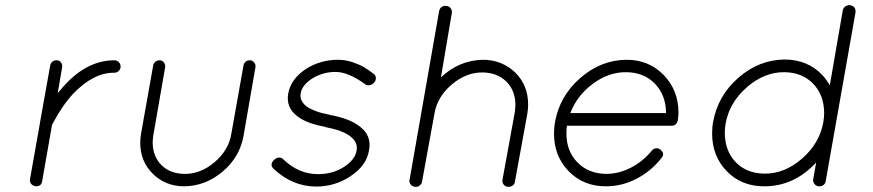

<svg xmlns="http://www.w3.org/2000/svg" viewBox="-20 -721 3372 742"><path d="M115 -2Q105 -4 99.5 -11.5Q94 -19 96 -29L135 -249V-250L174 -468Q176 -478 183.5 -483.5Q191 -489 201 -488Q211 -487 216.5 -478.5Q222 -470 220 -460L203 -361Q205 -364 210 -369Q306 -488 422 -488Q432 -488 439 -481Q446 -474 446 -464Q446 -454 439 -447Q432 -440 422 -440Q342 -441 263 -359Q221 -314 184 -244Q182 -240 181 -238L143 -21Q140 -1 119 -1Q116 -1 115 -2Z M948 -488Q958 -486 963.5 -478Q969 -470 967 -460L921 -195Q906 -113 840 -57.5Q774 -2 692 -1Q619 -1 570 -50Q522 -98 522 -169Q522 -186 525 -204L572 -468Q574 -478 582 -483.5Q590 -489 600 -488Q609 -486 614.5 -478Q620 -470 618 -460L572 -195Q570 -177 570 -169Q571 -116 604 -83Q637 -50 692 -49Q755 -48 809.5 -94.5Q864 -141 874 -204L921 -468Q923 -478 930.5 -483.5Q938 -489 948 -488Z M1037 -69Q1021 -85 1039 -103Q1047 -111 1057 -112Q1067 -113 1074 -106Q1134 -48 1209 -48Q1267 -48 1311 -77Q1353 -105 1358 -139Q1364 -171 1334 -194Q1305 -217 1237 -230L1236 -231Q1165 -244 1130 -271Q1084 -305 1094 -360Q1104 -416 1163 -455Q1219 -490 1286 -490Q1316 -490 1344.5 -480Q1373 -470 1387.5 -461Q1402 -452 1425 -435Q1432 -430 1432.5 -420Q1433 -410 1426 -402Q1419 -394 1409 -392Q1399 -390 1392 -395Q1326 -443 1277 -443Q1226 -443 1184 -416Q1147 -391 1142 -360Q1137 -333 1163 -311Q1193 -289 1252 -278L1254 -277Q1328 -264 1368 -234Q1418 -198 1406 -139Q1396 -80 1333 -39Q1274 0 1201 0Q1109 -1 1037 -69Z M1562 -22Q1562 -26 1563 -27L1677 -678Q1679 -689 1687.5 -694.5Q1696 -700 1706 -698Q1716 -697 1722 -688.5Q1728 -680 1726 -670L1684 -422Q1754 -488 1846 -490Q1920 -490 1972 -440Q2021 -391 2021 -317Q2021 -300 2018 -282L1970 -19Q1969 -10 1962 -4.5Q1955 1 1946 1H1941Q1931 -1 1925.5 -9Q1920 -17 1922 -27L1970 -290Q1972 -310 1972 -317Q1971 -372 1936.5 -406Q1902 -440 1846 -441Q1782 -442 1726 -394.5Q1670 -347 1659 -282L1611 -19V-18Q1610 -17 1610 -14L1609 -13Q1608 -12 1608 -10Q1607 -10 1607 -9.5Q1607 -9 1606 -9L1605 -7L1603 -5Q1602 -4 1601 -4L1600 -3L1598 -1Q1597 -1 1596 0H1594L1592 1H1589H1587H1584H1582Q1574 -1 1570 -5Q1562 -13 1562 -22Z M2121 -205Q2121 -229 2125 -250Q2143 -350 2222.5 -419.5Q2302 -489 2401 -490Q2488 -490 2545 -431Q2602 -372 2602 -286Q2602 -278 2600 -260Q2600 -259 2599.5 -257Q2599 -255 2599 -254Q2593 -235 2576 -235H2171Q2169 -225 2169 -205Q2169 -137 2211.5 -93.5Q2254 -50 2322 -49Q2372 -49 2419 -73.5Q2466 -98 2499 -139Q2506 -147 2515.5 -148Q2525 -149 2533 -142Q2551 -127 2536 -110Q2497 -60 2440.5 -30.5Q2384 -1 2322 -1H2321Q2234 -1 2177 -60Q2121 -118 2121 -205ZM2184 -284H2554V-286Q2553 -354 2511 -397.5Q2469 -441 2401 -442Q2333 -443 2271.5 -397.5Q2210 -352 2184 -284Z M2933 -1Q2845 -1 2788 -60Q2732 -118 2732 -206Q2732 -230 2736 -250Q2754 -351 2833.5 -420.5Q2913 -490 3012 -491Q3100 -491 3157 -432Q3169 -420 3187 -392L3237 -681Q3239 -691 3247.5 -696.5Q3256 -702 3266 -701Q3289 -696 3286 -672L3171 -21Q3170 -12 3163 -6.5Q3156 -1 3147 -1H3143Q3132 -3 3126.5 -11.5Q3121 -20 3123 -30L3134 -93Q3049 -1 2934 -1ZM2760 -246 2784 -242Q2781 -223 2781 -206Q2782 -137 2823.5 -94Q2865 -51 2934 -50Q3012 -49 3080 -108.5Q3148 -168 3162 -250Q3165 -268 3165 -286Q3164 -355 3122 -398Q3080 -441 3012 -442Q2934 -443 2866 -383.5Q2798 -324 2784 -242Z"/></svg>

Font: Quicksand
Style: Italic
Weight: 400
Italic angle: -12°
Designer: Andrew Paglinawan
Foundry: Andrew Paglinawan
Version: 1.002